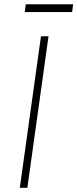

<svg xmlns="http://www.w3.org/2000/svg" viewBox="-20 -896 369 916"><path d="M74.5 0 175.5 -723H211.5L110.5 0ZM98 -838.5 103 -875.5H329L324 -838.5Z"/></svg>

Font: Public Sans Thin Thin
Style: Italic
Weight: 250
Italic angle: -8°
Version: Version 2.001